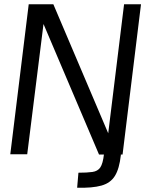

<svg xmlns="http://www.w3.org/2000/svg" viewBox="-20 -721 678 896"><path d="M340 155 346 85Q386 85 411 81.5Q436 78 448 60.5Q460 43 465 0H442L183 -609L107 -1H28L114 -701H229L485 -99L559 -701H638L552 0H544V3Q537 66 516.5 99.5Q496 133 453.5 145Q411 157 340 155Z"/></svg>

Font: Kulim Park
Style: Italic
Weight: 400
Italic angle: -8°
Designer: Noponies / Dale Sattler
Foundry: Noponies
Version: Version 1.000; ttfautohint (v1.8.3)